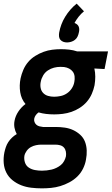

<svg xmlns="http://www.w3.org/2000/svg" viewBox="-44 -812 614 1054"><path d="M186 222Q156 222 127 218.5Q98 215 72.5 205Q47 195 25.5 178Q4 161 -8.5 137Q-21 113 -23.5 84Q-26 55 -20 25Q-17 11 -12 -4Q-7 -19 1.5 -32Q10 -45 22 -56.5Q34 -68 48 -76Q39 -92 35.5 -111Q32 -130 36 -150Q41 -176 57 -200Q73 -224 96 -241Q73 -268 67 -305.5Q61 -343 69 -382Q74 -405 84 -428.5Q94 -452 110.5 -471.5Q127 -491 149.5 -505Q172 -519 195.5 -527.5Q219 -536 243 -539Q267 -542 290 -542Q313 -542 335.5 -539.5Q358 -537 379 -530H549L530 -433L474 -436Q479 -414 479 -391Q479 -368 475 -344Q470 -320 460 -297Q450 -274 433.5 -254.5Q417 -235 394.5 -220.5Q372 -206 348.5 -198Q325 -190 301 -187Q277 -184 254 -184Q231 -184 209.5 -186.5Q188 -189 168 -195Q159 -189 152.5 -180Q146 -171 144 -161Q142 -151 145.5 -142Q149 -133 156 -127Q163 -121 172.5 -118.5Q182 -116 192 -115H261Q286 -115 311 -111.5Q336 -108 357.5 -98Q379 -88 396.5 -72Q414 -56 422.5 -34Q431 -12 432 13.5Q433 39 428 64Q424 89 412 113.5Q400 138 380.5 157Q361 176 336.5 189Q312 202 287 209.5Q262 217 236.5 219.5Q211 222 186 222ZM253 -281Q271 -281 289.5 -285Q308 -289 324 -300Q340 -311 350.5 -327.5Q361 -344 364 -362Q367 -377 365.5 -392Q364 -407 356 -418Q348 -429 335.5 -435.5Q323 -442 308 -444L288 -445Q270 -445 252.5 -440.5Q235 -436 219 -425.5Q203 -415 193 -398Q183 -381 180 -364Q176 -347 179 -330Q182 -313 193 -301.5Q204 -290 220 -285.5Q236 -281 253 -281ZM186 125Q199 125 212.5 123.5Q226 122 239 119Q252 116 265.5 109.5Q279 103 290 94Q301 85 308 72Q315 59 318 46Q320 33 317.5 20Q315 7 307 -2Q299 -11 286.5 -14.5Q274 -18 260 -18H183Q169 -18 154 -15Q139 -12 125.5 -4.5Q112 3 102.5 16Q93 29 90 43Q87 62 93 80Q99 98 114 108Q129 118 148 121.5Q167 125 186 125ZM324 -579Q313 -579 303.5 -582.5Q294 -586 287.5 -593.5Q281 -601 280 -612Q279 -623 281 -634Q285 -656 293 -677.5Q301 -699 313.5 -719.5Q326 -740 342 -758.5Q358 -777 377 -792L417 -750Q400 -736 387.5 -720Q375 -704 365 -686Q373 -683 379 -678Q385 -673 388 -666Q391 -659 391 -650.5Q391 -642 389 -634Q387 -623 382 -612Q377 -601 367.5 -593.5Q358 -586 346.5 -582.5Q335 -579 324 -579Z"/></svg>

Font: Lode
Style: Bold Italic
Weight: 700
Italic angle: -11°
Monospace: yes
Designer: Belleve Invis
Foundry: Belleve Invis
Version: Version 29.2.0; ttfautohint (v1.8.3)